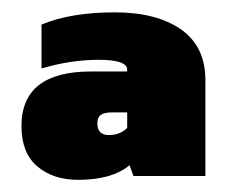

<svg xmlns="http://www.w3.org/2000/svg" viewBox="-20 -674 371 314"><path d="M107.9 -379.9Q66.9 -379.9 41 -401.9Q15.1 -423.8 15.1 -467.8Q15.1 -557.1 128.9 -557.1H188V-560.1Q188 -576.2 141.1 -576.2Q95.7 -576.2 47.9 -562V-633.8Q95.2 -653.8 168 -653.8Q235.8 -653.8 275.9 -626Q315.9 -598.1 315.9 -543V-386.2H198.2L191.9 -403.8Q163.1 -379.9 107.9 -379.9ZM158.2 -453.1Q176.3 -453.1 188 -464.8V-490.2H164.1Q150.4 -490.2 144.8 -486.1Q139.2 -481.9 139.2 -472.2Q139.2 -453.1 158.2 -453.1Z"/></svg>

Font: Kanit Black
Style: Regular
Weight: 900
Designer: Katatrad Team
Foundry: CadsonDemak
Version: Version 1.000;PS 001.000;hotconv 1.0.88;makeotf.lib2.5.64775